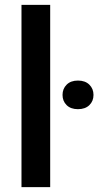

<svg xmlns="http://www.w3.org/2000/svg" viewBox="-20 -770 405 790"><path d="M186.5 -750V0H68.4V-750ZM237.3 -379.4Q237.3 -404.8 254.2 -421.6Q271 -438.5 300.8 -438.5Q330.6 -438.5 347.7 -421.6Q364.7 -404.8 364.7 -379.4Q364.7 -354 347.7 -337.4Q330.6 -320.8 300.8 -320.8Q271 -320.8 254.2 -337.4Q237.3 -354 237.3 -379.4Z"/></svg>

Font: Vazirmatn UI Medium
Style: Regular
Weight: 500
Designer: Saber Rastikerdar
Foundry: Saber Rastikerdar
Version: Version 33.003